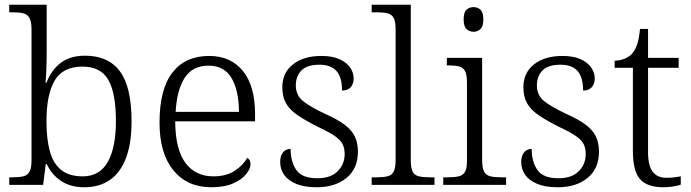

<svg xmlns="http://www.w3.org/2000/svg" viewBox="-20 -780 2917 810"><path d="M336 10Q278 10 238.5 -16Q199 -42 177 -88H173L162 0H19V-32H33Q62 -32 79.5 -36.5Q97 -41 105 -56.5Q113 -72 113 -105V-655Q113 -689 104.5 -704Q96 -719 79.5 -723.5Q63 -728 37 -728H19V-760H177V-569Q177 -551 176.5 -525Q176 -499 175 -473.5Q174 -448 172 -431H176Q197 -485 236.5 -515Q276 -545 339 -545Q437 -545 486 -479Q535 -413 535 -268Q535 -174 511 -112Q487 -50 442.5 -20Q398 10 336 10ZM329 -36Q400 -36 434.5 -96.5Q469 -157 469 -270Q469 -387 437 -443Q405 -499 328 -499Q245 -499 210.5 -440Q176 -381 176 -269Q176 -195 190 -143Q204 -91 237.5 -63.5Q271 -36 329 -36Z M871 10Q770 10 711.5 -61.5Q653 -133 653 -263Q653 -404 707.5 -474Q762 -544 862 -544Q953 -544 1004.5 -481Q1056 -418 1056 -299V-268H719Q720 -149 762.5 -92.5Q805 -36 880 -36Q934 -36 969.5 -59Q1005 -82 1023 -114Q1029 -111 1033 -104Q1037 -97 1037 -87Q1037 -69 1019 -46Q1001 -23 964 -6.5Q927 10 871 10ZM988 -308Q988 -396 957.5 -449.5Q927 -503 860 -503Q792 -503 759 -451.5Q726 -400 721 -308Z M1316 10Q1263 10 1229 -4.5Q1195 -19 1178.5 -42.5Q1162 -66 1162 -96Q1162 -117 1169 -129.5Q1176 -142 1186 -147Q1196 -152 1206 -152Q1206 -98 1230 -63Q1254 -28 1319 -28Q1375 -28 1404.5 -57.5Q1434 -87 1434 -130Q1434 -155 1425 -172.5Q1416 -190 1392 -206.5Q1368 -223 1323 -244Q1269 -271 1235.5 -294Q1202 -317 1186.5 -344.5Q1171 -372 1171 -412Q1171 -473 1216 -508.5Q1261 -544 1336 -544Q1383 -544 1413 -530Q1443 -516 1457.5 -494.5Q1472 -473 1472 -449Q1472 -426 1459.5 -412Q1447 -398 1423 -398Q1423 -455 1399 -481Q1375 -507 1328 -507Q1275 -507 1251.5 -482.5Q1228 -458 1228 -420Q1228 -378 1258.5 -353.5Q1289 -329 1353 -299Q1405 -276 1435 -253Q1465 -230 1477.5 -203Q1490 -176 1490 -140Q1490 -69 1442 -29.5Q1394 10 1316 10Z M1548 0V-32H1569Q1598 -32 1615.5 -36.5Q1633 -41 1641 -56.5Q1649 -72 1649 -105V-655Q1649 -689 1641 -704Q1633 -719 1616 -723.5Q1599 -728 1574 -728H1548V-760H1713V-105Q1713 -72 1720.5 -56.5Q1728 -41 1746 -36.5Q1764 -32 1792 -32H1813V0Z M1850 0V-32H1870Q1899 -32 1916.5 -36.5Q1934 -41 1942 -55.5Q1950 -70 1950 -102V-431Q1950 -465 1942 -480Q1934 -495 1917.5 -499.5Q1901 -504 1875 -504H1865V-536H2014V-105Q2014 -72 2022 -56.5Q2030 -41 2047.5 -36.5Q2065 -32 2094 -32H2115V0ZM1978 -646Q1960 -646 1948 -657.5Q1936 -669 1936 -698Q1936 -728 1948 -739Q1960 -750 1978 -750Q1995 -750 2007 -739Q2019 -728 2019 -698Q2019 -669 2007 -657.5Q1995 -646 1978 -646Z M2333 10Q2280 10 2246 -4.5Q2212 -19 2195.5 -42.5Q2179 -66 2179 -96Q2179 -117 2186 -129.5Q2193 -142 2203 -147Q2213 -152 2223 -152Q2223 -98 2247 -63Q2271 -28 2336 -28Q2392 -28 2421.5 -57.5Q2451 -87 2451 -130Q2451 -155 2442 -172.5Q2433 -190 2409 -206.5Q2385 -223 2340 -244Q2286 -271 2252.5 -294Q2219 -317 2203.5 -344.5Q2188 -372 2188 -412Q2188 -473 2233 -508.5Q2278 -544 2353 -544Q2400 -544 2430 -530Q2460 -516 2474.5 -494.5Q2489 -473 2489 -449Q2489 -426 2476.5 -412Q2464 -398 2440 -398Q2440 -455 2416 -481Q2392 -507 2345 -507Q2292 -507 2268.5 -482.5Q2245 -458 2245 -420Q2245 -378 2275.5 -353.5Q2306 -329 2370 -299Q2422 -276 2452 -253Q2482 -230 2494.5 -203Q2507 -176 2507 -140Q2507 -69 2459 -29.5Q2411 10 2333 10Z M2778 10Q2710 10 2680 -24.5Q2650 -59 2650 -143V-494H2573V-524Q2592 -524 2611.5 -531Q2631 -538 2644 -551Q2658 -565 2667 -590Q2676 -615 2680 -658H2714V-536H2843V-494H2714V-137Q2714 -81 2733.5 -55.5Q2753 -30 2791 -30Q2808 -30 2822 -31.5Q2836 -33 2852 -36V-1Q2838 4 2817.5 7Q2797 10 2778 10Z"/></svg>

Font: Noto Serif Khmer Light
Style: Regular
Weight: 300
Version: Version 2.003